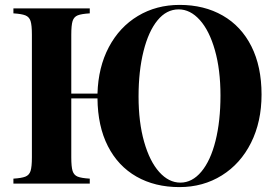

<svg xmlns="http://www.w3.org/2000/svg" viewBox="-20 -742 1120 776"><path d="M1037.1 -359.9Q1037.1 -250 994.6 -165Q952.1 -80.1 876.5 -33Q800.8 14.2 705.1 14.2Q606 14.2 531.5 -28.3Q457 -70.8 416 -151.4Q375 -231.9 374 -344.2H268.1V-106Q268.1 -67.9 273.4 -51Q278.8 -34.2 293.9 -28.1Q309.1 -22 342.8 -20V0H34.2V-20Q66.9 -22 82.5 -28.1Q98.1 -34.2 103.5 -51Q108.9 -67.9 108.9 -106V-602.1Q108.9 -640.1 103.5 -657Q98.1 -673.8 82.5 -679.9Q66.9 -686 34.2 -688V-708H342.8V-688Q309.1 -686 293.9 -679.9Q278.8 -673.8 273.4 -657Q268.1 -640.1 268.1 -602.1V-363.8H374Q377 -470.2 419.9 -551.5Q462.9 -632.8 537.4 -677.5Q611.8 -722.2 706.1 -722.2Q805.2 -722.2 880.1 -679.2Q955.1 -636.2 996.1 -554.7Q1037.1 -473.1 1037.1 -359.9ZM871.1 -356Q871.1 -460 848.6 -539.1Q826.2 -618.2 787.6 -661.1Q749 -704.1 702.1 -704.1Q652.8 -704.1 616.5 -659.7Q580.1 -615.2 560.1 -535.2Q540 -455.1 540 -352.1Q540 -248 562.5 -168.9Q585 -89.8 623.5 -46.9Q662.1 -3.9 709 -3.9Q756.8 -3.9 793.9 -48.3Q831.1 -92.8 851.1 -172.9Q871.1 -252.9 871.1 -356Z"/></svg>

Font: Neothic
Style: Regular
Weight: 400
Designer: Vasily Draigo aka Daymarius
Foundry: Vasily Draigo aka Daymarius
Version: Version 1.00 May 8, 2019, initial release